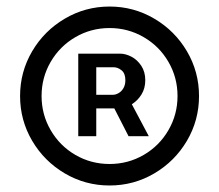

<svg xmlns="http://www.w3.org/2000/svg" viewBox="-20 -737 677 593"><path d="M221.7 -571.3H350.6Q367.7 -571.3 385.7 -562Q403.8 -552.7 416.3 -533.9Q428.7 -515.1 428.7 -489.3Q428.7 -464.4 417.2 -445.6Q405.8 -426.8 387.2 -415L439.5 -316.4H377L333 -402.3H277.3V-316.4H221.7ZM42 -440.4Q42 -515.1 79.3 -578.6Q116.7 -642.1 180.2 -679.4Q243.7 -716.8 318.4 -716.8Q393.1 -716.8 456.5 -679.4Q520 -642.1 557.4 -578.6Q594.7 -515.1 594.7 -440.4Q594.7 -365.7 557.4 -302.2Q520 -238.8 456.5 -201.4Q393.1 -164.1 318.4 -164.1Q243.7 -164.1 180.2 -201.4Q116.7 -238.8 79.3 -302.2Q42 -365.7 42 -440.4ZM528.3 -440.4Q528.3 -497.6 500.2 -545.9Q472.2 -594.2 423.8 -622.3Q375.5 -650.4 318.4 -650.4Q261.2 -650.4 212.9 -622.3Q164.6 -594.2 136.5 -545.9Q108.4 -497.6 108.4 -440.4Q108.4 -383.3 136.5 -335Q164.6 -286.6 212.9 -258.5Q261.2 -230.5 318.4 -230.5Q375.5 -230.5 423.8 -258.5Q472.2 -286.6 500.2 -335Q528.3 -383.3 528.3 -440.4ZM329.1 -444.3Q337.4 -444.3 346.4 -449.5Q355.5 -454.6 361.3 -464.8Q367.2 -475.1 367.2 -489.3Q367.2 -510.3 355.5 -519.8Q343.8 -529.3 331.1 -529.3H277.3V-444.3Z"/></svg>

Font: Pretendard GOV
Style: Regular
Weight: 400
Designer: Base glyphs from Inter by Rasmus Andersson; Hangeul glyphs from Noto Sans CJK(Source Han Sans) by Jang Soo-young and Kan
Foundry: Kil Hyung-jin
Version: Version 1.309